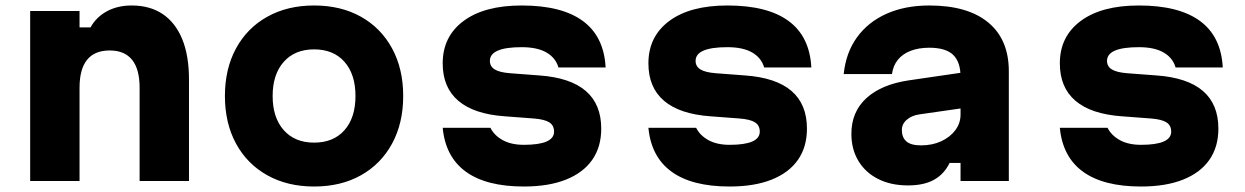

<svg xmlns="http://www.w3.org/2000/svg" viewBox="-20 -660 4540 700"><path d="M90 0V-620H270V-560H310Q331 -598 370 -619Q409 -640 460 -640Q527 -640 573.5 -608.5Q620 -577 644.5 -517Q669 -457 669 -370V0H489V-340Q489 -408 461.5 -442Q434 -476 380 -476Q325 -476 297.5 -442Q270 -408 270 -340V0Z M1125 20Q1028 20 954.5 -21Q881 -62 840.5 -136.5Q800 -211 800 -310Q800 -409 840.5 -483.5Q881 -558 954.5 -599Q1028 -640 1125 -640Q1223 -640 1296 -599Q1369 -558 1409.5 -483.5Q1450 -409 1450 -310Q1450 -211 1409.5 -136.5Q1369 -62 1296 -21Q1223 20 1125 20ZM1125 -140Q1196 -140 1236 -185.5Q1276 -231 1276 -310Q1276 -389 1236 -434.5Q1196 -480 1125 -480Q1055 -480 1014.5 -434.5Q974 -389 974 -310Q974 -231 1014.5 -185.5Q1055 -140 1125 -140Z M1768 -194Q1782 -166 1813 -149Q1844 -132 1890 -132Q1945 -132 1972.5 -144Q2000 -156 2000 -180Q2000 -203 1982.5 -214Q1965 -225 1926 -228L1820 -236Q1708 -244 1651 -292.5Q1594 -341 1594 -429Q1594 -527 1670 -583.5Q1746 -640 1882 -640Q2028 -640 2105 -583.5Q2182 -527 2188 -414H2016Q2006 -449 1972.5 -468.5Q1939 -488 1882 -488Q1824 -488 1795 -475.5Q1766 -463 1766 -438Q1766 -418 1783.5 -407Q1801 -396 1840 -393L1946 -385Q2059 -377 2115.5 -328.5Q2172 -280 2172 -191Q2172 -124 2139 -77Q2106 -30 2043 -5Q1980 20 1890 20Q1753 20 1678.5 -34Q1604 -88 1594 -194Z M2518 -194Q2532 -166 2563 -149Q2594 -132 2640 -132Q2695 -132 2722.5 -144Q2750 -156 2750 -180Q2750 -203 2732.5 -214Q2715 -225 2676 -228L2570 -236Q2458 -244 2401 -292.5Q2344 -341 2344 -429Q2344 -527 2420 -583.5Q2496 -640 2632 -640Q2778 -640 2855 -583.5Q2932 -527 2938 -414H2766Q2756 -449 2722.5 -468.5Q2689 -488 2632 -488Q2574 -488 2545 -475.5Q2516 -463 2516 -438Q2516 -418 2533.5 -407Q2551 -396 2590 -393L2696 -385Q2809 -377 2865.5 -328.5Q2922 -280 2922 -191Q2922 -124 2889 -77Q2856 -30 2793 -5Q2730 20 2640 20Q2503 20 2428.5 -34Q2354 -88 2344 -194Z M3492 -396V-266L3332 -243Q3304 -239 3286 -223.5Q3268 -208 3268 -186Q3268 -159 3284.5 -144.5Q3301 -130 3338 -130Q3379 -130 3411.5 -145Q3444 -160 3463 -185.5Q3482 -211 3482 -242V-380Q3482 -434 3455 -460Q3428 -486 3368 -486Q3329 -486 3299.5 -474.5Q3270 -463 3253 -441.5Q3236 -420 3232 -390H3056Q3064 -468 3104.5 -524Q3145 -580 3212.5 -610Q3280 -640 3368 -640Q3508 -640 3583 -578Q3658 -516 3658 -400V0H3482V-66H3442Q3423 -26 3386 -5Q3349 16 3290 16Q3228 16 3181.5 -7.5Q3135 -31 3109.5 -73.5Q3084 -116 3084 -172Q3084 -252 3138.5 -302Q3193 -352 3293 -367Z M4018 -194Q4032 -166 4063 -149Q4094 -132 4140 -132Q4195 -132 4222.5 -144Q4250 -156 4250 -180Q4250 -203 4232.5 -214Q4215 -225 4176 -228L4070 -236Q3958 -244 3901 -292.5Q3844 -341 3844 -429Q3844 -527 3920 -583.5Q3996 -640 4132 -640Q4278 -640 4355 -583.5Q4432 -527 4438 -414H4266Q4256 -449 4222.5 -468.5Q4189 -488 4132 -488Q4074 -488 4045 -475.5Q4016 -463 4016 -438Q4016 -418 4033.5 -407Q4051 -396 4090 -393L4196 -385Q4309 -377 4365.5 -328.5Q4422 -280 4422 -191Q4422 -124 4389 -77Q4356 -30 4293 -5Q4230 20 4140 20Q4003 20 3928.5 -34Q3854 -88 3844 -194Z"/></svg>

Font: Martian Mono SemiExpanded ExtraBold
Style: Regular
Weight: 800
Width: 6
Designer: Roman Shamin
Foundry: Evil Martians
Version: Version 1.000